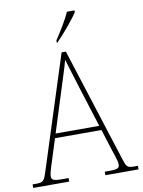

<svg xmlns="http://www.w3.org/2000/svg" viewBox="-102 -999 793 1066"><g transform="rotate(-10 294.0 -465.5)"><path d="M266 -784V-771H269C309 -811 372 -886 394 -921V-931H351C332 -886 296 -830 266 -784ZM-3 0H200V-20H158C111 -20 104 -29 104 -47C104 -67 122 -119 129 -140L164 -251H426L463 -134C470 -113 487 -66 487 -48C487 -28 481 -20 433 -20H404V0H591V-20H575C533 -20 528 -24 515 -63L307 -714H283L80 -81C63 -27 58 -20 16 -20H-3ZM172 -276 247 -513C262 -563 288 -638 295 -670C307 -631 328 -563 347 -501L418 -276Z"/></g></svg>

Font: Noto Serif Armenian SemiCondensed Thin
Style: Regular
Weight: 100
Width: 4
Designer: Monotype Design Team
Foundry: Monotype Imaging Inc.
Version: Version 2.008